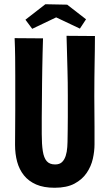

<svg xmlns="http://www.w3.org/2000/svg" viewBox="-20 -876 516 906"><path d="M238 10Q186 10 150.5 -5.5Q115 -21 93 -48.5Q71 -76 61 -112.5Q51 -149 51 -193Q51 -227 51.5 -270Q52 -313 52 -355.5Q52 -398 52 -432Q52 -477 52 -520Q52 -563 51.5 -606.5Q51 -650 49 -696L183 -695Q182 -662 181 -625.5Q180 -589 179.5 -553Q179 -517 178.5 -484.5Q178 -452 178 -426Q178 -397 177.5 -370.5Q177 -344 177 -320.5Q177 -297 177 -277.5Q177 -258 177 -243Q177 -195 182 -163Q187 -131 200.5 -115.5Q214 -100 240 -100Q261 -100 272.5 -111Q284 -122 290 -140.5Q296 -159 297.5 -182.5Q299 -206 299 -230Q299 -240 299.5 -262.5Q300 -285 300 -324Q300 -363 300 -424Q300 -488 298.5 -540.5Q297 -593 296 -634.5Q295 -676 294 -707L428 -706Q428 -673 427.5 -642.5Q427 -612 426.5 -580Q426 -548 425.5 -510Q425 -472 425 -422Q426 -337 426 -277Q426 -217 426 -195Q426 -162 418 -126.5Q410 -91 389 -60Q368 -29 331.5 -9.5Q295 10 238 10ZM357 -741 245 -794 132 -740 100 -783 194 -856 297 -854 386 -785Z"/></svg>

Font: Truculenta ExtraBold
Style: Regular
Weight: 800
Version: Version 1.002